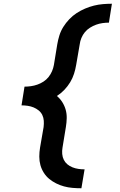

<svg xmlns="http://www.w3.org/2000/svg" viewBox="-20 -853 640 1026"><path d="M415 153Q391 153 367.5 151Q344 149 322 143Q300 137 280 127Q260 117 243 103Q226 89 214 70Q202 51 196 29.5Q190 8 190 -16Q190 -40 194 -64L213 -174Q215 -191 214 -207.5Q213 -224 206 -238.5Q199 -253 186.5 -263Q174 -273 159.5 -279Q145 -285 128.5 -287.5Q112 -290 95 -290L111 -390Q128 -390 145.5 -392.5Q163 -395 180 -401Q197 -407 212.5 -417Q228 -427 239.5 -441.5Q251 -456 258 -472.5Q265 -489 268 -506L286 -616Q290 -640 297.5 -664Q305 -688 318.5 -709.5Q332 -731 350 -750Q368 -769 389.5 -783Q411 -797 434.5 -807Q458 -817 482 -823Q506 -829 530.5 -831Q555 -833 578 -833L562 -732Q545 -732 527.5 -729.5Q510 -727 493.5 -721Q477 -715 461 -705Q445 -695 433.5 -681Q422 -667 415 -650Q408 -633 406 -616L387 -506Q383 -482 375.5 -458.5Q368 -435 355 -413.5Q342 -392 324 -373Q306 -354 284 -340Q301 -326 313 -307Q325 -288 331 -266.5Q337 -245 336.5 -221.5Q336 -198 332 -174L314 -64Q311 -47 312.5 -30Q314 -13 321 1Q328 15 340 25Q352 35 367 41Q382 47 398.5 49.5Q415 52 432 52L415 153Z"/></svg>

Font: Iosevka SS04 Extended
Style: Bold Italic
Weight: 700
Width: 7
Italic angle: -9°
Monospace: yes
Designer: Belleve Invis
Foundry: Belleve Invis
Version: Version 19.0.0; ttfautohint (v1.8.4)